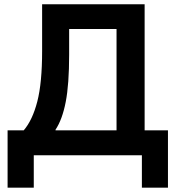

<svg xmlns="http://www.w3.org/2000/svg" viewBox="-20 -718 825 888"><path d="M15.1 149.9V-115.2H89.8Q130.4 -162.6 152.6 -248.8Q174.8 -335 174.8 -481.9V-698.2H648.9V-115.2H756.8V149.9H636.2V0H136.2V149.9ZM236.8 -115.2H519V-584H299.8V-465.8Q299.8 -327.6 283.9 -246.3Q268.1 -165 236.8 -118.2Z"/></svg>

Font: Anuphan SemiBold
Style: Bold
Weight: 600
Designer: Mike Abbink, Paul van der Laan, Pieter van Rosmalen, Mint Tantisuwanna
Foundry: Bold Monday; Cadson Demak
Version: Version 3.002;hotconv 1.0.109;makeotfexe 2.5.65596